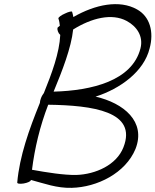

<svg xmlns="http://www.w3.org/2000/svg" viewBox="-20 -873 748 924"><path d="M261 -784C265 -773 267 -761 268 -749C265 -747 262 -744 259 -742C254 -738 256 -725 263 -713C265 -710 268 -707 270 -705C266 -618 229 -519 191 -425C187 -420 181 -411 177 -400C174 -392 172 -384 172 -378C120 -250 74 -121 63 5C62 11 75 13 94 10C112 7 127 0 128 -5L129 -7C193 10 253 33 325 31C448 28 584 -40 632 -156C684 -288 575 -377 440 -408C559 -446 673 -529 700 -640C722 -720 701 -794 639 -828C555 -875 439 -852 333 -791C331 -800 330 -808 327 -816C327 -820 311 -817 293 -808C274 -800 260 -789 261 -784ZM590 -772C638 -746 671 -699 656 -640C616 -484 422 -437 238 -432C279 -531 323 -643 332 -731C420 -786 518 -811 590 -772ZM574 -164C541 -79 440 -34 347 -31C287 -30 206 -43 134 -56C147 -160 172 -265 212 -369C426 -366 642 -337 574 -164Z"/></svg>

Font: Nupuram ExtraLight Oblique
Style: Regular
Weight: 200
Designer: Santhosh Thottingal (santhosh.thottingal@gmail.com)
Foundry: SMC
Version: Version 1.000